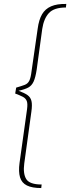

<svg xmlns="http://www.w3.org/2000/svg" viewBox="-20 -788 356 973"><path d="M316 -768 314 -750Q254 -750 228 -722Q202 -694 194 -641L166 -436Q160 -396 150.5 -375Q141 -354 123.5 -344.5Q106 -335 74 -328Q104 -317 119.5 -306Q135 -295 139.5 -276Q144 -257 139 -222L103 40Q96 92 113 119.5Q130 147 191 147L189 165Q143 165 116.5 152Q90 139 81.5 110.5Q73 82 79 38L117 -234Q121 -263 115.5 -276.5Q110 -290 95.5 -297.5Q81 -305 57 -314L62 -344Q90 -352 105.5 -358Q121 -364 128.5 -379Q136 -394 140 -428L171 -643Q177 -688 193 -715.5Q209 -743 239 -756Q269 -769 316 -768Z"/></svg>

Font: Exo 2 Thin
Style: Italic
Weight: 250
Italic angle: -8°
Designer: Natanael Gama
Foundry: Natanael Gama
Version: Version 2.010